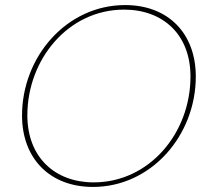

<svg xmlns="http://www.w3.org/2000/svg" viewBox="-20 -730 832 758"><path d="M347 8C577 8 753 -195 753 -428C753 -597 645 -710 474 -710C243 -710 67 -506 67 -274C67 -105 176 8 347 8ZM350 -10C197 -10 88 -109 88 -275C88 -494 248 -692 470 -692C623 -692 732 -594 732 -428C732 -204 569 -10 350 -10Z"/></svg>

Font: Poppins Devanagari Thin
Style: Italic
Weight: 100
Italic angle: -10°
Designer: Ninad Kale (Devanagari), Jonny Pinhorn (Latin)
Foundry: Indian Type Foundry
Version: 4.005